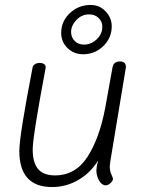

<svg xmlns="http://www.w3.org/2000/svg" viewBox="-20 -756 580 775"><path d="M425 -103Q423 -89 423 -84Q423 -66 429.5 -52Q436 -38 436 -34Q436 -26 426 -17Q416 -8 407 -8Q391 -8 380 -27Q369 -46 369 -69Q369 -74 371 -86L376 -108Q345 -58 296 -29.5Q247 -1 190 -1Q58 -1 58 -147Q58 -207 111 -481Q112 -491 120.5 -496.5Q129 -502 140 -502Q152 -502 159 -496.5Q166 -491 164 -481Q112 -204 112 -153Q112 -99 134 -73.5Q156 -48 202 -48Q285 -48 333.5 -123.5Q382 -199 405 -322L434 -483Q438 -508 464 -508Q477 -508 483 -501.5Q489 -495 488 -483ZM227 -623Q227 -670 262 -703Q297 -736 346 -736Q382 -736 406.5 -710Q431 -684 431 -650Q431 -603 397 -570Q363 -537 316 -537Q278 -537 252.5 -562Q227 -587 227 -623ZM393 -648Q393 -669 378 -683.5Q363 -698 340 -698Q310 -698 288.5 -675.5Q267 -653 267 -627Q267 -605 281.5 -590.5Q296 -576 319 -576Q348 -576 370.5 -597.5Q393 -619 393 -648Z"/></svg>

Font: Mali Light
Style: Italic
Weight: 300
Italic angle: -10°
Version: Version 1.000; ttfautohint (v1.6)